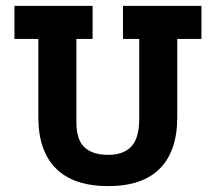

<svg xmlns="http://www.w3.org/2000/svg" viewBox="-20 -609 732 651"><path d="M581 -212Q581 -97 522 -37.5Q463 22 347 22Q230 22 170 -37.5Q110 -97 110 -212V-477H29V-589H294V-477H239V-195Q239 -135 266.5 -109.5Q294 -84 347 -84Q399 -84 425.5 -112.5Q452 -141 452 -205V-477H397V-589H663V-477H581Z"/></svg>

Font: Podkova ExtraBold
Style: Regular
Weight: 800
Designer: Ilya Yudin
Foundry: Cyreal (www.cyreal.org)
Version: Version 2.103